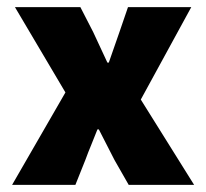

<svg xmlns="http://www.w3.org/2000/svg" viewBox="-20 -520 580 540"><path d="M14 0 164 -260 22 -500H206L242 -430Q252 -409 262 -387Q272 -365 282 -344H286Q293 -365 301 -387Q309 -409 316 -430L340 -500H518L376 -240L526 0H342L302 -70Q291 -91 280 -113Q269 -135 258 -156H254Q246 -135 237 -113.5Q228 -92 220 -70L192 0Z"/></svg>

Font: Mada Black
Style: Regular
Weight: 900
Designer: Khaled Hosny
Version: Version 1.5